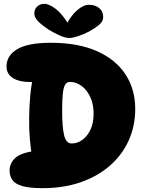

<svg xmlns="http://www.w3.org/2000/svg" viewBox="-20 -958 748 1001"><path d="M202 23Q134 23 96.5 12Q59 1 45 -19Q31 -39 30 -66Q29 -108 62 -136.5Q95 -165 181 -173L149 -137Q140 -178 135.5 -233.5Q131 -289 132 -348.5Q133 -408 138 -462Q143 -516 153 -554L267 -552Q246 -543 213.5 -536.5Q181 -530 147 -530Q79 -530 46.5 -551.5Q14 -573 14 -611Q14 -669 70.5 -702Q127 -735 245 -735Q387 -735 485 -691.5Q583 -648 634 -570.5Q685 -493 685 -390Q685 -300 650.5 -224.5Q616 -149 552 -93.5Q488 -38 399.5 -7.5Q311 23 202 23ZM354 -210Q383 -210 409 -228.5Q435 -247 451.5 -281.5Q468 -316 468 -365Q468 -404 457.5 -434.5Q447 -465 429.5 -486.5Q412 -508 390 -519.5Q368 -531 345 -531Q329 -531 320 -517Q311 -503 307.5 -470Q304 -437 304 -382Q304 -294 314.5 -252Q325 -210 354 -210ZM342 -760Q320 -760 291.5 -773Q263 -786 234 -803Q201 -825 180 -845.5Q159 -866 159 -888Q159 -910 174 -924Q189 -938 211 -938Q237 -938 272.5 -910Q308 -882 344 -820L326 -829Q350 -877 382.5 -905Q415 -933 444 -933Q476 -933 497 -916Q518 -899 518 -869Q518 -847 498.5 -830Q479 -813 445 -794Q416 -779 387.5 -769.5Q359 -760 342 -760Z"/></svg>

Font: DynaPuff SemiBold
Style: Regular
Weight: 600
Designer: Toshi Omagari, Jennifer Daniel
Foundry: Google Fonts
Version: Version 2.000